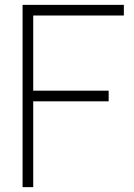

<svg xmlns="http://www.w3.org/2000/svg" viewBox="-20 -770 550 790"><path d="M489.6 -706.2V-750H72.9V0H116.7V-353.1H427.1V-396.9H116.7V-706.2Z"/></svg>

Font: Manrope Thin
Style: Regular
Weight: 100
Width: 4
Designer: Michael Sharanda
Foundry: Michael Sharanda
Version: Version 2.000;PS 002.000;hotconv 1.0.88;makeotf.lib2.5.64775